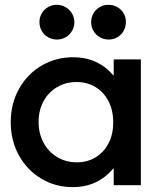

<svg xmlns="http://www.w3.org/2000/svg" viewBox="-20 -766 662 794"><path d="M450.2 -69.3H448.2Q418 -32.2 375.7 -12.2Q333.5 7.8 280.3 7.8Q209.5 7.8 150.9 -27.1Q92.3 -62 58.3 -123.3Q24.4 -184.6 24.4 -260.7Q24.4 -337.4 58.8 -398.9Q93.3 -460.4 152.3 -494.9Q211.4 -529.3 282.2 -529.3Q334.5 -529.3 376.7 -509.8Q418.9 -490.2 448.7 -454.1H450.2V-520.5H562.5V0H450.2ZM448.2 -259.8Q448.2 -309.6 428.7 -347.4Q409.2 -385.3 374.8 -406Q340.3 -426.8 296.9 -426.8Q252 -426.8 215.8 -405.5Q179.7 -384.3 159.7 -346.7Q139.6 -309.1 139.6 -261.7Q139.6 -215.3 159.4 -177.2Q179.2 -139.2 215.6 -116.9Q252 -94.7 297.9 -94.7Q340.8 -94.7 374.8 -115Q408.7 -135.3 428.5 -172.6Q448.2 -210 448.2 -259.8ZM356.9 -674.8Q356.9 -694.3 366.5 -710.7Q376 -727.1 392.3 -736.6Q408.7 -746.1 428.2 -746.1Q448.2 -746.1 465.1 -736.6Q481.9 -727.1 491.5 -710.7Q501 -694.3 500.5 -674.8Q500.5 -654.8 491.2 -638.2Q481.9 -621.6 465.6 -612.1Q449.2 -602.5 429.2 -602.5Q409.2 -602.5 392.6 -612.1Q376 -621.6 366.5 -638.2Q356.9 -654.8 356.9 -674.8ZM143.1 -674.8Q143.1 -694.3 152.6 -710.7Q162.1 -727.1 178.5 -736.6Q194.8 -746.1 214.4 -746.1Q234.4 -746.1 251 -736.6Q267.6 -727.1 277.3 -710.9Q287.1 -694.8 287.6 -674.8Q287.6 -654.8 277.8 -638.2Q268.1 -621.6 251.7 -612.1Q235.4 -602.5 215.3 -602.5Q195.3 -602.5 178.7 -612.1Q162.1 -621.6 152.6 -638.2Q143.1 -654.8 143.1 -674.8Z"/></svg>

Font: Reddit Sans Chocolate SemiBold
Style: Regular
Weight: 600
Designer: Stephen Hutchings
Foundry: Reddit
Version: Version 1.011